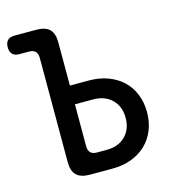

<svg xmlns="http://www.w3.org/2000/svg" viewBox="-114 -820 822 911"><g transform="rotate(-15 297.5 -365.0)"><path d="M233 -433H326Q377 -433 419 -417.5Q461 -402 491 -374Q521 -346 537.5 -305.5Q554 -265 554 -217Q554 -168 537.5 -128Q521 -88 491 -59.5Q461 -31 419 -15.5Q377 0 326 0H214Q171 0 150 -20.5Q129 -41 129 -84V-597Q129 -618 118.5 -628.5Q108 -639 87 -639H40Q18 -639 6.5 -650.5Q-5 -662 -5 -685Q-5 -707 6.5 -718.5Q18 -730 40 -730H148Q192 -730 212.5 -709.5Q233 -689 233 -646ZM233 -135Q233 -114 243.5 -103.5Q254 -93 275 -93H322Q380 -93 414.5 -127Q449 -161 449 -217Q449 -273 414.5 -307Q380 -341 322 -341H233Z"/></g></svg>

Font: Maple Mono NL Medium
Style: Regular
Weight: 500
Monospace: yes
Designer: subframe7536
Version: Version 7.000